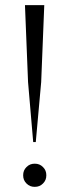

<svg xmlns="http://www.w3.org/2000/svg" viewBox="-20 -722 270 746"><path d="M152 -702C152 -702 77 -702 77 -702C77 -702 89 -403 89 -403C89 -403 109 -170 109 -170C109 -170 119 -170 119 -170C119 -170 140 -403 140 -403C140 -403 152 -702 152 -702ZM147 -9C156 -18 160 -28 160 -41C160 -54 156 -64 147 -73C138 -82 128 -86 115 -86C102 -86 92 -82 83 -73C74 -64 70 -54 70 -41C70 -28 74 -18 83 -9C92 0 102 4 115 4C128 4 138 0 147 -9Z"/></svg>

Font: Cinzel Utterance
Style: Regular
Weight: 500
Designer: Natanael Gama
Foundry: ""
Version: ""